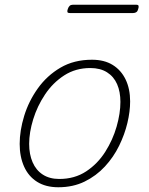

<svg xmlns="http://www.w3.org/2000/svg" viewBox="-20 -771 629 810"><path d="M226 19Q173 19 136.5 -4Q100 -27 81.5 -68.5Q63 -110 63 -164Q63 -220 82 -282Q101 -344 139.5 -398Q178 -452 235 -485.5Q292 -519 368 -519Q420 -519 455.5 -497Q491 -475 510 -435.5Q529 -396 529 -343Q529 -301 517.5 -252.5Q506 -204 482.5 -156Q459 -108 422.5 -68.5Q386 -29 337 -5Q288 19 226 19ZM230 -16Q295 -16 343.5 -48Q392 -80 424 -130.5Q456 -181 472 -237Q488 -293 488 -341Q488 -384 474 -416Q460 -448 431.5 -466Q403 -484 361 -484Q299 -484 251 -453Q203 -422 170 -372.5Q137 -323 120 -267.5Q103 -212 103 -164Q103 -120 117.5 -86.5Q132 -53 160.5 -34.5Q189 -16 230 -16ZM275 -716Q266 -716 264.5 -720Q263 -724 266 -733Q269 -742 274 -746.5Q279 -751 287 -751H555Q563 -751 564.5 -746.5Q566 -742 563 -733Q561 -724 555.5 -720Q550 -716 542 -716Z"/></svg>

Font: Playwrite MX Thin
Style: Regular
Weight: 250
Designer: Veronika Burian, José Scaglione
Foundry: TypeTogether
Version: Version 1.002